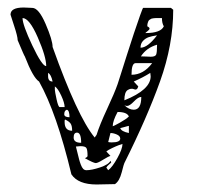

<svg xmlns="http://www.w3.org/2000/svg" viewBox="-20 -484 564 511"><path d="M170 -20Q131 -183 84 -267Q68 -277 46 -334Q45 -334 27 -377Q27 -387 17.5 -415.5Q8 -444 8 -445Q8 -464 43 -464Q47 -464 55 -463.5Q63 -463 66 -463Q83 -463 101.5 -420Q120 -377 120 -359Q186 -174 232 -118L237 -125Q245 -151 265 -194Q285 -237 293 -260Q294 -263 301.5 -286.5Q309 -310 318 -338.5Q327 -367 336.5 -395.5Q346 -424 353 -443.5Q360 -463 361 -463H435L441 -458Q441 -365 406 -267.5Q371 -170 311 -50Q310 -49 304 -25.5Q298 -2 286 6Q277 6 261 6.5Q245 7 237 7Q188 7 170 -20ZM182 -94Q183 -90 186 -78Q189 -66 190.5 -60Q192 -54 195 -46Q198 -38 201.5 -34.5Q205 -31 210 -31Q224 -31 246.5 -38.5Q269 -46 274 -56L276 -52Q276 -51 270.5 -46.5Q265 -42 263 -38L268 -31Q279 -39 292.5 -63.5Q306 -88 306 -101Q305 -101 297 -98Q289 -95 278.5 -90Q268 -85 263 -81L274 -69Q269 -68 254.5 -59Q240 -50 235 -50Q229 -50 206 -63Q213 -66 213 -69Q213 -85 210 -90Q207 -95 194 -95Q193 -95 188 -94.5Q183 -94 182 -94ZM176 -118Q176 -104 196 -104Q196 -131 185 -131Q176 -131 176 -118ZM274 -130 268 -106Q272 -105 277 -105Q300 -105 300 -115Q300 -122 291 -126Q282 -130 274 -130ZM300 -143Q303 -134 323 -130V-149Q322 -149 318.5 -148Q315 -147 309.5 -145.5Q304 -144 300 -143ZM152 -159Q152 -136 172 -136Q172 -149 168 -155Q164 -161 153 -166L152 -163Q152 -160 152 -159ZM293 -186Q280 -162 280 -148Q282 -148 299 -157.5Q316 -167 323 -174Q318 -186 293 -186ZM151 -180Q151 -172 165 -172Q165 -190 158 -192Q151 -190 151 -180ZM311 -204Q323 -192 336 -192Q356 -192 356 -226Q348 -226 336.5 -214Q325 -202 318 -202Q315 -202 311 -204ZM126 -245Q126 -241 130.5 -220Q135 -199 139 -199H152Q152 -210 143 -229.5Q134 -249 126 -254ZM348 -254Q345 -243 337 -246.5Q329 -250 320 -244.5Q311 -239 311 -217Q381 -245 381 -281L380 -290Q361 -278 336 -267ZM108 -281Q108 -267 120 -267Q116 -286 108 -290ZM385 -316H341Q330 -316 330 -285Q362 -285 385 -316ZM40 -436Q40 -418 66 -363Q92 -308 103 -308Q103 -333 80.5 -384.5Q58 -436 40 -436ZM398 -365Q370 -357 355 -334Q361 -334 369.5 -333.5Q378 -333 381 -333Q393 -333 395.5 -338.5Q398 -344 398 -365ZM398 -390Q384 -388 375.5 -385Q367 -382 360.5 -375Q354 -368 354 -357Q373 -357 398 -390ZM372 -414Q378 -411 378 -408Q378 -405 372.5 -401Q367 -397 367 -396Q408 -396 416 -414Q411 -422 411 -436Q409 -436 403.5 -436Q398 -436 396 -436Q394 -436 389.5 -435.5Q385 -435 383.5 -434.5Q382 -434 379 -432Q376 -430 375 -428Q374 -426 373 -422.5Q372 -419 372 -414Z"/></svg>

Font: CabinSketch
Style: Regular
Weight: 400
Designer: Pablo Impallari
Foundry: Pablo Impallari. www.impallari.com Igino Marini. www.ikern.com
Version: Version 1.002